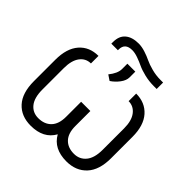

<svg xmlns="http://www.w3.org/2000/svg" viewBox="-193 -899 1069 1069"><g transform="rotate(45 341.5 -364.5)"><path d="M531.7 -681.6H552.7V-630.9H530.8Q492.2 -630.9 456.3 -639.6Q420.4 -648.4 397.9 -659.2Q375.5 -669.9 349.9 -679Q324.2 -688 304.2 -688Q247.6 -688 247.6 -636.7V-630.9H195.8V-644Q195.8 -691.4 224.1 -715.3Q252.4 -739.3 303.2 -739.3Q328.1 -739.3 356.2 -730.2Q384.3 -721.2 406.2 -710.4Q428.2 -699.7 462.2 -690.7Q496.1 -681.6 531.7 -681.6ZM335.9 -477.1 304.7 -498Q337.9 -539.1 337.9 -573.2V-615.2H400.4V-570.3Q400.4 -545.9 381.1 -520Q361.8 -494.1 335.9 -477.1ZM490.2 -472.7V-532.2Q561 -532.2 603.5 -484.4Q646 -436.5 646 -347.2V-178.7Q646 -86.4 601.6 -38.3Q557.1 9.8 481.9 9.8Q382.3 9.8 341.8 -63Q301.3 9.8 201.2 9.8Q126 9.8 82.3 -38.1Q38.6 -85.9 38.6 -178.7V-347.2Q38.6 -436.5 80.6 -484.4Q122.6 -532.2 193.4 -532.2V-472.7Q153.8 -472.7 129.4 -440.4Q105 -408.2 105 -347.2V-178.7Q105 -114.7 131.1 -82.3Q157.2 -49.8 201.2 -49.8Q249.5 -49.8 277.6 -78.9Q305.7 -107.9 305.7 -165V-283.2H378.4V-165Q378.4 -107.9 406 -78.9Q433.6 -49.8 481.9 -49.8Q525.9 -49.8 552.7 -82.3Q579.6 -114.7 579.6 -178.7V-347.2Q579.6 -407.7 554.7 -440.2Q529.8 -472.7 490.2 -472.7Z"/></g></svg>

Font: Interop Light
Style: Regular
Weight: 300
Designer: Rasmus Andersson, Google, Jang Haemin
Foundry: jhaemin
Version: Version 1.007